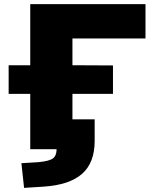

<svg xmlns="http://www.w3.org/2000/svg" viewBox="-20 -725 750 933"><path d="M97 188 84 68 167 63Q220 58 237.5 44.5Q255 31 255 0H127V-269H22V-408H127V-705H687V-538H332V-408L529 -407V-269H332V-145H440V-40Q440 66 378.5 120Q317 174 191 182Z"/></svg>

Font: Nunito Sans 7pt SemiExpanded Black
Style: Regular
Weight: 900
Width: 6
Designer: Vernon Adams
Foundry: Vernon Adams
Version: Version 3.101;gftools[0.9.27]